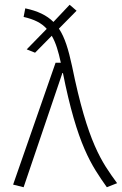

<svg xmlns="http://www.w3.org/2000/svg" viewBox="-20 -777 511 805"><path d="M282 -500C267 -569 252 -620 227 -657L301 -732L272 -757L204 -685C176 -713 138 -731 86 -742L79 -706C123 -696 154 -681 176 -656L92 -570L127 -556L197 -627C214 -598 225 -561 235 -514H213L35 -3L79 8L243 -475C304 -167 364 -83 428 8L471 -9C407 -97 348 -176 282 -500Z"/></svg>

Font: Fira Sans ExtraLight
Style: Regular
Weight: 200
Designer: bBox Type GmbH & Carrois Corporate GbR & Edenspiekermann AG
Foundry: bBox Type GmbH & Carrois Corporate GbR & Edenspiekermann AG
Version: Version 4.300;PS 004.300;hotconv 1.0.88;makeotf.lib2.5.64775